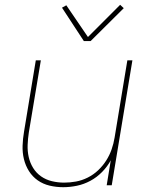

<svg xmlns="http://www.w3.org/2000/svg" viewBox="-20 -771 640 799"><path d="M243 8Q214 8 186.5 1.5Q159 -5 137 -20.5Q115 -36 100.5 -59Q86 -82 79.5 -109Q73 -136 74 -165Q75 -194 80 -223L129 -520H150L100 -220Q96 -194 95 -168Q94 -142 99.5 -117.5Q105 -93 118 -72Q131 -51 151 -37Q171 -23 196 -17Q221 -11 247 -11Q271 -11 296 -15.5Q321 -20 345 -32Q369 -44 388.5 -62.5Q408 -81 422 -103Q436 -125 444.5 -149.5Q453 -174 457 -199L510 -520H531L445 0H424L441 -104Q427 -78 405 -55.5Q383 -33 356 -18.5Q329 -4 300 2Q271 8 243 8ZM329 -600 238 -739 256 -749 346 -617 480 -751 495 -737 357 -600Z"/></svg>

Font: Iosevka Aile Thin
Style: Italic
Weight: 100
Italic angle: -9°
Designer: Belleve Invis
Foundry: Belleve Invis
Version: Version 31.1.0; ttfautohint (v1.8.4)